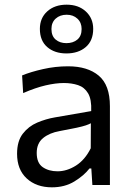

<svg xmlns="http://www.w3.org/2000/svg" viewBox="-20 -791 558 821"><path d="M202 10Q135.5 10 94.2 -28Q53 -66 53 -133.5Q53 -187.5 77.5 -219.2Q102 -251 139.2 -266.8Q176.5 -282.5 214.5 -289L370 -316Q372 -366.5 356.5 -392.2Q341 -418 313.8 -427Q286.5 -436 253 -436Q218.5 -436 175.2 -426Q132 -416 79 -393L74.5 -468.5Q111 -483.5 163.8 -495.5Q216.5 -507.5 271 -507.5Q354.5 -507.5 402.2 -467.5Q450 -427.5 450 -337V0H375L370.5 -70.5H362.5Q339.5 -40.5 298.2 -15.2Q257 10 202 10ZM226 -58.5Q266 -58.5 304.8 -83Q343.5 -107.5 368 -157L368.5 -264Q360.5 -259.5 347.2 -255Q334 -250.5 307.8 -244.8Q281.5 -239 235 -230.5Q192 -223 164.5 -200.8Q137 -178.5 137 -137Q137 -94 162.8 -76.2Q188.5 -58.5 226 -58.5ZM264 -562.5Q213.5 -562.5 182 -589.8Q150.5 -617 150.5 -667.5Q150.5 -714 182.2 -742.5Q214 -771 265 -771Q315.5 -771 347 -742Q378.5 -713 378.5 -667.5Q378.5 -617 346.8 -589.8Q315 -562.5 264 -562.5ZM264 -606.5Q292.5 -606.5 310.8 -621.8Q329 -637 329 -667Q329 -694.5 311 -711.2Q293 -728 265 -728Q236.5 -728 218.2 -711.5Q200 -695 200 -667Q200 -637 218 -621.8Q236 -606.5 264 -606.5Z"/></svg>

Font: Heraclito
Style: Regular
Weight: 400
Designer: Kostas Bartsokas (font) & Cristiano Sobral (main changes)
Foundry: Kostas Bartsokas (font) & Cristiano Sobral (main changes)
Version: Version 1.00;July 8, 2020;FontCreator 13.0.0.2655 64-bit